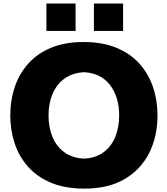

<svg xmlns="http://www.w3.org/2000/svg" viewBox="-20 -1068 962 1103"><path d="M465.3 15.6Q353.5 15.6 272.9 -18.3Q192.4 -52.2 140.6 -110.8Q88.9 -169.4 64 -245.1Q39.1 -320.8 39.1 -404.3Q39.1 -492.7 65.2 -569.3Q91.3 -646 143.6 -703.9Q195.8 -761.7 274.9 -794.2Q354 -826.7 460 -826.7Q567.9 -826.7 647.7 -793.9Q727.5 -761.2 780 -703.4Q832.5 -645.5 858.6 -568.8Q884.8 -492.2 884.8 -404.8Q884.8 -284.2 836.9 -189Q789.1 -93.8 695.6 -39.1Q602.1 15.6 465.3 15.6ZM462.9 -156.7Q531.7 -160.6 576.4 -194.6Q621.1 -228.5 642.8 -283.2Q664.6 -337.9 664.6 -404.8Q664.6 -510.7 612.5 -579.1Q560.5 -647.5 462.9 -653.3Q395.5 -649.4 350.1 -616.2Q304.7 -583 281.7 -528.3Q258.8 -473.6 258.8 -404.8Q258.8 -337.4 281 -282.7Q303.2 -228 348.4 -194.3Q393.6 -160.6 462.9 -156.7ZM519.5 -1047.7H687.1V-890.4H519.5ZM246.6 -1047.7H414.2V-890.4H246.6Z"/></svg>

Font: Pinar-DS3-FD ExtraBold
Style: Regular
Weight: 800
Designer: Amin Abedi
Version: Version 3.000